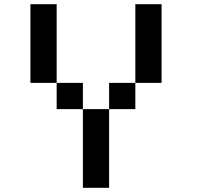

<svg xmlns="http://www.w3.org/2000/svg" viewBox="-20 -895 1040 915"><path d="M125 -875H250V-500H125ZM250 -500H375V-375H250ZM375 -375H500V0H375ZM500 -375V-500H625V-375ZM625 -500V-875H750V-500Z"/></svg>

Font: Dogica
Style: Regular
Weight: 400
Monospace: yes
Designer: Roberto Mocci
Version: Version 001.012